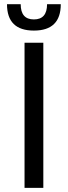

<svg xmlns="http://www.w3.org/2000/svg" viewBox="-20 -904 326 924"><path d="M188.5 -698.2V0H98.1V-698.2ZM13.7 -883.8H79.6Q79.6 -810.5 143.1 -810.5Q206.5 -810.5 206.5 -883.8H272.5Q272.5 -756.8 143.1 -756.8Q13.7 -756.8 13.7 -883.8Z"/></svg>

Font: Sansation
Style: Regular
Weight: 400
Designer: Bernd Montag
Version: Version 1.301